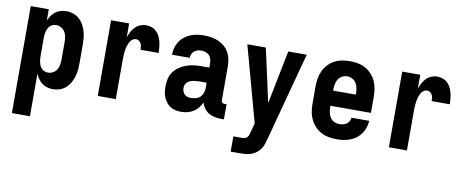

<svg xmlns="http://www.w3.org/2000/svg" viewBox="-65 -806 3130 1299"><g transform="rotate(10 1500.0 -156.5)"><path d="M58 215V-520H182V-442Q189 -460 200.5 -476.5Q212 -493 228 -505Q244 -517 263.5 -522.5Q283 -528 303 -528Q327 -528 350 -520Q373 -512 391 -496Q409 -480 420.5 -459Q432 -438 439 -415Q446 -392 448 -368Q450 -344 450 -320V-200Q450 -176 448 -152Q446 -128 439 -105Q432 -82 420.5 -61Q409 -40 391 -24Q373 -8 350 0Q327 8 303 8Q283 8 263.5 2.5Q244 -3 228 -15Q212 -27 200.5 -43.5Q189 -60 182 -78V215ZM251 -97Q269 -97 285 -106Q301 -115 310.5 -130.5Q320 -146 323 -164Q326 -182 326 -200V-320Q326 -338 323 -356Q320 -374 310.5 -389.5Q301 -405 285 -414Q269 -423 251 -423Q239 -423 228 -419Q217 -415 208.5 -407Q200 -399 195 -388.5Q190 -378 187 -366.5Q184 -355 183 -343.5Q182 -332 182 -320V-200Q182 -188 183 -176.5Q184 -165 187 -153.5Q190 -142 195 -131.5Q200 -121 208.5 -113Q217 -105 228 -101Q239 -97 251 -97Z M610 0V-520H734V-425Q741 -445 751 -463.5Q761 -482 775.5 -497Q790 -512 810 -520Q830 -528 851 -528Q870 -528 888.5 -521.5Q907 -515 921 -501.5Q935 -488 943.5 -470.5Q952 -453 956.5 -434Q961 -415 963 -396Q965 -377 965 -358H841Q841 -368 839.5 -379Q838 -390 833.5 -400Q829 -410 819.5 -416.5Q810 -423 799 -423Q785 -423 773 -413.5Q761 -404 754.5 -390.5Q748 -377 744 -363Q740 -349 738 -334.5Q736 -320 735 -305Q734 -290 734 -276V0Z M1184 8Q1164 8 1145 4Q1126 0 1110 -10Q1094 -20 1082 -35.5Q1070 -51 1062.5 -68.5Q1055 -86 1052.5 -105.5Q1050 -125 1050 -144Q1050 -170 1056 -196.5Q1062 -223 1078 -244.5Q1094 -266 1116.5 -281Q1139 -296 1164 -305Q1189 -314 1216 -317Q1243 -320 1269 -320H1320V-349Q1320 -364 1316 -378.5Q1312 -393 1302 -403.5Q1292 -414 1277.5 -419Q1263 -424 1248 -424Q1235 -424 1222 -420.5Q1209 -417 1199 -408.5Q1189 -400 1183.5 -387.5Q1178 -375 1178 -362H1056Q1056 -386 1062.5 -409Q1069 -432 1082 -452.5Q1095 -473 1114 -488Q1133 -503 1155 -512Q1177 -521 1200.5 -524.5Q1224 -528 1248 -528Q1273 -528 1298 -524Q1323 -520 1346 -510Q1369 -500 1388.5 -483.5Q1408 -467 1420 -445Q1432 -423 1437 -398.5Q1442 -374 1442 -349V-115Q1442 -107 1448 -101.5Q1454 -96 1461 -96H1478V8H1461Q1439 8 1416.5 4Q1394 0 1374.5 -11.5Q1355 -23 1341.5 -41.5Q1328 -60 1323 -81Q1314 -61 1300 -43.5Q1286 -26 1267.5 -14.5Q1249 -3 1227.5 2.5Q1206 8 1184 8ZM1234 -96Q1251 -96 1268 -101Q1285 -106 1297 -118Q1309 -130 1314.5 -146.5Q1320 -163 1320 -180V-216H1269Q1258 -216 1247.5 -215Q1237 -214 1226.5 -212Q1216 -210 1206 -205.5Q1196 -201 1188 -194Q1180 -187 1176 -176.5Q1172 -166 1172 -155Q1172 -143 1176 -131Q1180 -119 1189 -110.5Q1198 -102 1210 -99Q1222 -96 1234 -96Z M1561 215V110H1619Q1629 110 1639 107.5Q1649 105 1655.5 98Q1662 91 1665.5 81.5Q1669 72 1671 63V62L1688 -1L1546 -520H1673L1754 -153L1827 -520H1954L1791 89Q1786 108 1779.5 127Q1773 146 1761 161.5Q1749 177 1732.5 189Q1716 201 1697.5 206.5Q1679 212 1659 213.5Q1639 215 1619 215Z M2252 8Q2225 8 2197.5 3Q2170 -2 2145.5 -15Q2121 -28 2102 -48Q2083 -68 2071 -93Q2059 -118 2054.5 -145Q2050 -172 2050 -200V-320Q2050 -347 2054.5 -374.5Q2059 -402 2070.5 -426.5Q2082 -451 2101 -471.5Q2120 -492 2144 -505Q2168 -518 2195.5 -523Q2223 -528 2250 -528Q2277 -528 2304.5 -523Q2332 -518 2356 -505Q2380 -492 2399 -471.5Q2418 -451 2429.5 -426.5Q2441 -402 2445.5 -374.5Q2450 -347 2450 -320V-208H2172V-200Q2172 -181 2175.5 -162.5Q2179 -144 2189 -128.5Q2199 -113 2216.5 -104.5Q2234 -96 2252 -96Q2265 -96 2278 -99Q2291 -102 2301.5 -109.5Q2312 -117 2318.5 -128.5Q2325 -140 2326 -153H2448Q2447 -130 2439.5 -107Q2432 -84 2418.5 -64.5Q2405 -45 2386 -30.5Q2367 -16 2345 -7.5Q2323 1 2299.5 4.5Q2276 8 2252 8ZM2172 -312H2328V-320Q2328 -338 2324.5 -356.5Q2321 -375 2311.5 -390.5Q2302 -406 2285 -415Q2268 -424 2250 -424Q2232 -424 2215 -415Q2198 -406 2188.5 -390.5Q2179 -375 2175.5 -356.5Q2172 -338 2172 -320Z M2610 0V-520H2734V-425Q2741 -445 2751 -463.5Q2761 -482 2775.5 -497Q2790 -512 2810 -520Q2830 -528 2851 -528Q2870 -528 2888.5 -521.5Q2907 -515 2921 -501.5Q2935 -488 2943.5 -470.5Q2952 -453 2956.5 -434Q2961 -415 2963 -396Q2965 -377 2965 -358H2841Q2841 -368 2839.5 -379Q2838 -390 2833.5 -400Q2829 -410 2819.5 -416.5Q2810 -423 2799 -423Q2785 -423 2773 -413.5Q2761 -404 2754.5 -390.5Q2748 -377 2744 -363Q2740 -349 2738 -334.5Q2736 -320 2735 -305Q2734 -290 2734 -276V0Z"/></g></svg>

Font: Iosevka SS18 Extrabold
Style: Regular
Weight: 800
Monospace: yes
Designer: Belleve Invis
Foundry: Belleve Invis
Version: Version 25.1.1; ttfautohint (v1.8.4)